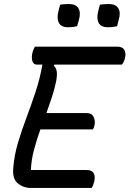

<svg xmlns="http://www.w3.org/2000/svg" viewBox="-20 -931 641 951"><path d="M134 0Q96 0 68 -23Q40 -46 46 -102Q51 -164 69.5 -225.5Q88 -287 111.5 -349.5Q135 -412 156.5 -477Q178 -542 190 -611H163Q145 -611 140 -629.5Q135 -648 141 -671Q144 -682 147 -688Q150 -694 153 -700H560Q587 -700 596 -683.5Q605 -667 599 -644Q595 -625 584 -611H249L246 -606Q258 -595 261 -577.5Q264 -560 258 -528Q250 -489 237 -449.5Q224 -410 210 -371H409Q435 -371 444 -351Q453 -331 448 -310Q445 -297 440 -290H180Q162 -240 148.5 -189.5Q135 -139 133 -89H407Q459 -89 447 -33Q442 -12 434 0ZM278 -908Q299 -911 322 -911Q356 -911 368.5 -890Q381 -869 371 -833L362 -801Q352 -799 341 -797.5Q330 -796 317 -796Q283 -796 271.5 -818Q260 -840 270 -878ZM475 -908Q496 -911 520 -911Q553 -911 566 -890Q579 -869 568 -833L560 -801Q550 -799 539 -797.5Q528 -796 514 -796Q480 -796 468.5 -818Q457 -840 467 -878Z"/></svg>

Font: Recursive Sn Csl St
Style: Italic
Weight: 400
Italic angle: -15°
Version: Version 1.079;hotconv 1.0.112;makeotfexe 2.5.65598; ttfautoh